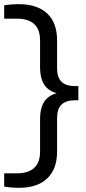

<svg xmlns="http://www.w3.org/2000/svg" viewBox="-38 -770 414 920"><path d="M53 130Q33 130 14.8 128.2Q-3.5 126.5 -18 124.5V60.5H45Q96.5 60.5 125.2 35Q154 9.5 154 -44V-199Q154 -258.5 179.2 -290Q204.5 -321.5 259.5 -328.5V-318Q204.5 -325.5 179.2 -357Q154 -388.5 154 -448V-576Q154 -630 125.2 -655.2Q96.5 -680.5 45 -680.5H-18V-744.5Q-3.5 -747 14.8 -748.5Q33 -750 53 -750Q140.5 -750 188 -705.5Q235.5 -661 235.5 -577V-443Q235.5 -398.5 257 -378Q278.5 -357.5 320.5 -357.5H337.5V-289.5H320.5Q278.5 -289.5 257 -269Q235.5 -248.5 235.5 -204V-43Q235.5 40.5 188 85.2Q140.5 130 53 130Z"/></svg>

Font: Encode Sans SC SemiExpanded
Style: Regular
Weight: 400
Width: 6
Designer: Multiple Designers
Foundry: Impallari Type
Version: Version 3.002